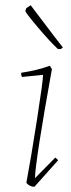

<svg xmlns="http://www.w3.org/2000/svg" viewBox="-20 -709 274 736"><path d="M213 -521H202Q170 -551 124.5 -605Q79 -659 77 -667L81 -678Q93 -686 98 -689L102 -683L190 -567L221 -527ZM145 -422 64 -414Q61 -420 61 -430Q122 -439 171 -457L179 -444Q116 -95 114 -26L192 -105L203 -95L112 7Q94 7 81 -8Q98 -98 121.5 -248.5Q145 -399 145 -422Z"/></svg>

Font: Albura ExtraLight
Style: Italic
Weight: 156
Italic angle: -7°
Designer: Mercedes Jáuregui
Foundry: Omnibus-Type Team
Version: Version 1.000